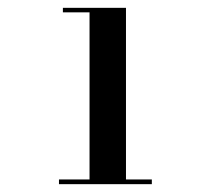

<svg xmlns="http://www.w3.org/2000/svg" viewBox="-20 -926 570 490"><path d="M208.5 -459.5V-894.5H140.5V-906H301.5V-459.5ZM130.5 -456V-468H367.5V-456Z"/></svg>

Font: Bodoni Moda 11pt
Style: Bold
Weight: 700
Designer: Owen Earl
Foundry: indestructible type
Version: Version 2.004